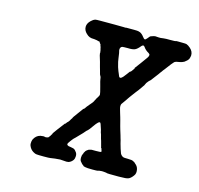

<svg xmlns="http://www.w3.org/2000/svg" viewBox="-97 -743 897 864"><g transform="rotate(15 351.0 -311.0)"><path d="M267 -639Q288 -639 333.5 -639Q379 -639 379 -638.5Q379 -638 382 -638L388 -639Q388 -639 390 -639Q392 -639 395 -639Q398 -639 402.5 -639Q407 -639 412.5 -639Q418 -639 424 -639Q441 -639 445.5 -637.5Q450 -636 453 -635Q463 -630 471 -619Q478 -610 481 -610Q485 -609 492 -618Q502 -631 504 -630Q505 -630 509.5 -632Q514 -634 517.5 -634.5Q521 -635 523.5 -635.5Q526 -636 527 -635.5Q528 -635 531.5 -635Q535 -635 540.5 -634.5Q546 -634 549 -634.5Q552 -635 561 -636L575 -637Q574 -637 593 -637Q618 -637 618.5 -638.5Q619 -640 652 -639Q663 -639 668 -638Q677 -635 687 -626Q703 -612 702 -593Q701 -585 698 -577Q693 -568 680 -559Q671 -554 660 -552Q643 -550 636 -545Q630 -540 602 -502Q599 -499 597 -496Q595 -493 593 -490Q591 -487 587.5 -483Q584 -479 582 -475Q577 -468 563 -450Q554 -437 551 -436Q551 -436 546 -431Q537 -421 535 -414Q534 -410 529 -404Q524 -397 515 -384Q510 -377 501 -366Q493 -356 484 -343Q480 -337 478 -334.5Q476 -332 471 -324Q457 -305 455 -301.5Q453 -298 453 -291Q453 -286 455 -279Q457 -272 460.5 -260Q464 -248 465.5 -243.5Q467 -239 469 -231Q474 -214 476 -204Q478 -198 480 -190Q484 -178 488 -164Q490 -157 491.5 -151.5Q493 -146 494 -143.5Q495 -141 495.5 -137Q496 -133 498 -127Q500 -121 501 -117Q502 -113 504 -106.5Q506 -100 508 -95Q511 -84 515 -80Q520 -74 527 -72Q530 -71 546 -71Q569 -70 569 -69Q569 -68 577 -65Q580 -63 580.5 -62.5Q581 -62 584 -59Q596 -50 599 -36Q603 -17 594 -6Q584 8 573 13Q573 13 572 13Q565 17 529 17Q526 17 525 17Q473 17 473 16Q472 15 467.5 14.5Q463 14 458.5 13.5Q454 13 449 13Q432 14 430 16Q429 17 405 17Q380 17 372 15Q362 13 362 11Q362 10 358.5 8Q355 6 352 2Q344 -6 343 -12Q343 -13 342.5 -14Q342 -15 342 -21Q342 -27 343 -31.5Q344 -36 345 -37Q347 -40 348 -44Q348 -47 351 -50Q352 -51 352 -52Q352 -54 359 -60Q361 -61 363 -62.5Q365 -64 365 -64Q365 -65 375 -67Q379 -68 379 -68Q379 -68 399 -68Q421 -68 423 -70Q424 -71 424 -73.5Q424 -76 423 -76.5Q422 -77 422 -79Q421 -87 419 -86Q418 -86 417 -92Q412 -112 410 -118Q408 -122 407 -127Q405 -135 402 -146Q400 -152 399 -154Q398 -163 390 -185Q388 -193 385 -196Q382 -199 375 -193Q369 -188 356.5 -170Q344 -152 340 -149Q337 -148 323 -131Q306 -113 295 -102Q287 -95 283 -89.5Q279 -84 276.5 -81Q274 -78 270.5 -72.5Q267 -67 267 -65Q267 -60 273 -58Q274 -58 275 -57Q279 -56 284.5 -55.5Q290 -55 294.5 -53.5Q299 -52 300 -52Q301 -52 301.5 -51Q302 -50 303 -50Q305 -50 310 -43Q319 -34 318 -21Q318 -11 313 -3Q305 8 293 12Q286 14 269 12Q253 10 242 12Q236 13 230 13Q214 15 209 16Q205 17 178 17Q151 17 144.5 16Q138 15 135 13Q121 7 113 -6Q111 -9 109 -14Q107 -19 107 -25Q107 -35 110 -43Q120 -64 140 -69Q145 -70 152 -70.5Q159 -71 159 -70Q160 -70 163 -69Q172 -69 177 -72L184 -81Q184 -81 186 -85Q191 -91 190 -92Q189 -93 207 -117Q213 -125 223 -138L233 -151H235Q237 -153 239 -156.5Q241 -160 242 -160Q243 -160 246 -164Q251 -170 252 -173Q252 -174 255 -178Q258 -182 259 -184V-185Q258 -185 275 -208Q292 -231 294 -234Q296 -237 296 -237Q297 -234 303 -243Q305 -245 307 -249Q315 -259 316.5 -260.5Q318 -262 322.5 -267.5Q327 -273 327.5 -273.5Q328 -274 329.5 -276Q331 -278 331 -278.5Q331 -279 332 -280Q335 -284 335 -285Q334 -286 335.5 -287.5Q337 -289 338.5 -292Q340 -295 339.5 -295Q339 -295 344 -302Q351 -312 351 -318Q351 -324 343 -353Q335 -381 335 -385Q335 -387 334 -392Q332 -399 330 -401Q328 -403 325 -416Q324 -420 322.5 -425Q321 -430 319.5 -435.5Q318 -441 316 -448.5Q314 -456 313 -460Q312 -464 310 -470Q303 -491 303 -497Q304 -501 303 -503.5Q302 -506 302.5 -506.5Q303 -507 302 -510.5Q301 -514 300 -518Q299 -526 296 -531Q296 -532 296 -532Q296 -537 292 -540Q292 -541 290 -543Q288 -547 286 -548Q284 -550 283 -548L282 -547L281 -548Q280 -549 276 -550Q272 -551 262 -552Q247 -552 240 -555Q232 -558 224 -566Q210 -579 210 -596Q210 -612 225 -626Q234 -635 244 -638Q248 -639 267 -639ZM485 -581Q480 -583 474 -576Q461 -560 450.5 -555.5Q440 -551 418 -552Q398 -552 392 -551Q387 -549 385 -545Q382 -540 383 -533Q385 -524 386 -520L387 -513Q388 -508 389.5 -496Q391 -484 392 -481Q398 -455 404 -441Q406 -437 408.5 -430.5Q411 -424 413 -419.5Q415 -415 417 -415Q421 -413 426 -417Q430 -419 444 -438Q453 -451 454 -451.5Q455 -452 457 -453Q459 -454 462 -458Q465 -462 467 -465Q473 -472 471 -474Q471 -474 491.5 -501.5Q512 -529 515 -534Q520 -541 520 -547Q520 -551 514 -555Q499 -563 490 -576Q487 -580 485 -581Z"/></g></svg>

Font: TT2020 Style E
Style: Italic
Weight: 400
Italic angle: -15°
Version: Version 0.2.000